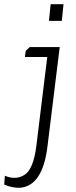

<svg xmlns="http://www.w3.org/2000/svg" viewBox="-98 -667 360 910"><path d="M134 -568 142 -647H203L195 -568ZM24 -426 43 -444H185L127 27Q104 215 -4 223Q-40 224 -78 208L-75 166Q-23 188 18.5 161.5Q60 135 74 27L126 -397H20Z"/></svg>

Font: Zilla Slab Light
Style: Italic
Weight: 300
Italic angle: -6°
Designer: Typotheque.com
Foundry: Typotheque type foundry
Version: Version 1.1; 2017; ttfautohint (v1.6)